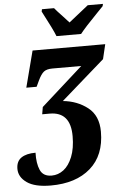

<svg xmlns="http://www.w3.org/2000/svg" viewBox="-95 -811 697 1095"><g transform="rotate(-5 253.0 -263.0)"><path d="M-31 129Q-31 86 -2 66Q27 46 80 46Q78 107 95 145.5Q112 184 161 184Q198 184 229 160.5Q260 137 279.5 88.5Q299 40 299 -30Q299 -169 180 -169H137L144 -210L383 -424H218Q185 -424 168.5 -411Q152 -398 135 -362L119 -328H60L114 -536H530L510 -452L261 -234Q343 -226 402.5 -179.5Q462 -133 462 -41Q462 94 378.5 167Q295 240 151 240Q60 240 14.5 208Q-31 176 -31 129ZM185 -753 188 -766H257Q267 -753 306 -712L338 -677Q367 -699 450 -766H537L534 -753Q525 -743 502 -720Q424 -640 398 -606H257Q244 -641 185 -753Z"/></g></svg>

Font: Noto Serif NarrowExtraBold
Style: Italic
Weight: 800
Width: 4
Italic angle: -12°
Designer: Monotype Design Team
Foundry: Monotype Imaging Inc.
Version: Version 1.001